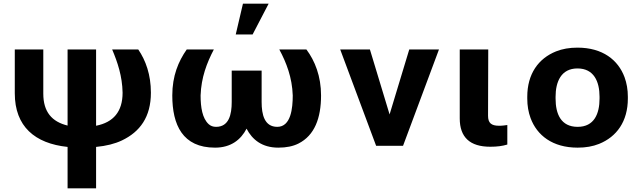

<svg xmlns="http://www.w3.org/2000/svg" viewBox="-20 -799 3522 1052"><path d="M350.3 6V233H506.5V6C562.2 0.7 609.4 -11.2 647.9 -29.5C747.1 -76.8 806.8 -158.1 806.8 -291C806.8 -389.1 778.8 -467.4 737.5 -528H594.5C624.1 -458.3 650.1 -381.2 651.7 -291C651.7 -187.5 601.4 -128.7 506.5 -110V-528H350.3V-111C264.3 -132 217.2 -185.8 217.2 -286V-528H61V-288C61 -106.1 171 -12.7 350.3 6Z M924 -276C924 -114.5 980.6 10 1158.3 10C1246.8 10 1300.4 -34.8 1331 -94C1361.8 -34.4 1415.3 10 1504.8 10C1548.8 10 1585.6 2.5 1615.3 -12.5C1703.6 -57 1739.1 -151.7 1739.1 -276C1739.1 -381 1705.8 -465.3 1658.8 -528H1510.3C1549.5 -455.5 1580.7 -373.8 1584 -276C1584 -206.6 1574.3 -104 1499.3 -104C1428.5 -104 1413.5 -171.8 1413.5 -240V-412H1249.6V-240C1249.6 -171.8 1234.6 -104 1163.8 -104C1147.7 -104 1134.3 -108.8 1123.6 -118.5C1088.4 -150.5 1079.1 -211.2 1079.1 -276C1082.4 -374.4 1113.3 -454.6 1151.7 -528H1003.2C957.5 -462.8 924 -383.5 924 -276ZM1311.2 -779 1271.6 -610H1364L1452 -779Z M2114.6 -172 2006.8 -528H1844L2040.9 0H2188.3L2385.2 -528H2222.4Z M2666.2 5C2703.5 5 2732.2 1.3 2759.7 -7V-114L2740.4 -111.5C2732.8 -110.5 2724.1 -110 2714.6 -110C2671.6 -110 2654.1 -125.2 2654.1 -165L2655.2 -528H2499V-150C2499 -47.4 2554.3 5 2666.2 5Z M2869 -269V-259C2869 -220.3 2875 -184.7 2887.1 -152C2922.1 -57.5 3007.2 10 3145.1 10C3189.1 10 3228.1 3.2 3262.2 -10.5C3359 -49.3 3420.1 -133.9 3420.1 -259V-269C3420.1 -307.7 3414 -343.3 3402 -376C3367 -470.5 3281.9 -538 3144 -538C3100 -538 3061 -531.2 3026.8 -517.5C2930.1 -478.7 2869 -394.1 2869 -269ZM3265 -269V-259C3265 -175.9 3235.8 -104 3145.1 -104C3053 -104 3024.1 -175.1 3024.1 -259V-269C3024.1 -350.7 3054.3 -424 3144 -424C3234.5 -424 3265 -351.5 3265 -269Z"/></svg>

Font: Asimov
Style: Wid
Weight: 500
Designer: Google
Version: Version 2.000980; 2014